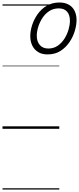

<svg xmlns="http://www.w3.org/2000/svg" viewBox="-20 -1030 632 1535"><path d="M360 -595Q315 -595 284.5 -614Q254 -633 238 -666Q222 -699 222 -742Q222 -783 237 -829.5Q252 -876 281 -917Q310 -958 353.5 -984Q397 -1010 456 -1010Q499 -1010 530 -992.5Q561 -975 576.5 -943Q592 -911 592 -870Q592 -830 578 -782.5Q564 -735 535 -692.5Q506 -650 463 -622.5Q420 -595 360 -595ZM366 -642Q409 -642 441 -664Q473 -686 495 -720.5Q517 -755 528 -793.5Q539 -832 539 -864Q539 -911 516 -937Q493 -963 450 -963Q407 -963 374 -941.5Q341 -920 319 -886Q297 -852 285.5 -814.5Q274 -777 274 -744Q274 -698 298.5 -670Q323 -642 366 -642ZM0 475H454V485H0ZM0 -20H454V0H0ZM0 -505H454V-500H0ZM0 -995H454V-985H0Z"/></svg>

Font: Playwrite CZ Guides
Style: Regular
Weight: 400
Designer: Veronika Burian, José Scaglione
Foundry: TypeTogether
Version: Version 1.003